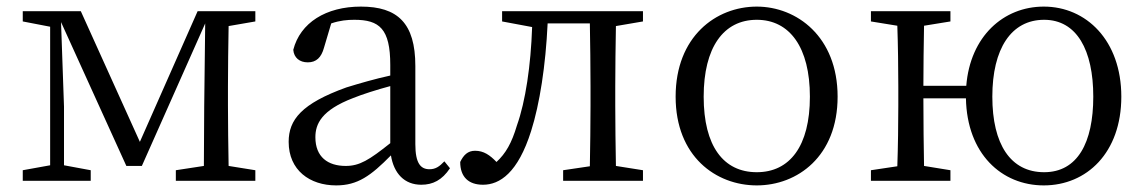

<svg xmlns="http://www.w3.org/2000/svg" viewBox="-20 -548 3470 582"><path d="M754 -483V-514H579L404 -118L225 -514H49V-483L132 -467V-47L49 -32V0H255V-32L174 -47V-225L165 -481L363 -45H410L602 -477L599 -225L598 -45L513 -32V0H754V-32L673 -45C672 -100 671 -176 671 -228V-286C671 -338 672 -414 673 -469Z M1163 -114C1099 -63 1070 -45 1028 -45C974 -45 936 -72 936 -132C936 -172 954 -214 1051 -251C1078 -262 1122 -276 1163 -287ZM1327 -59C1312 -43 1300 -35 1282 -35C1255 -35 1239 -53 1239 -111V-348C1239 -478 1185 -528 1074 -528C968 -528 890 -479 869 -397C871 -373 888 -359 913 -359C939 -359 954 -374 962 -403L984 -477C1010 -486 1033 -488 1054 -488C1130 -488 1163 -461 1163 -351V-319C1117 -309 1069 -295 1030 -283C894 -234 855 -185 855 -118C855 -32 919 14 999 14C1064 14 1104 -15 1165 -77C1174 -22 1206 12 1257 12C1292 12 1320 -2 1344 -38Z M1929 -483V-514H1502V-483L1593 -466C1589 -349 1573 -241 1547 -168C1531 -114 1513 -83 1485 -57C1465 -78 1446 -91 1420 -91C1398 -91 1385 -78 1375 -57C1375 -11 1401 12 1444 12C1495 12 1550 -24 1590 -151C1616 -233 1634 -349 1640 -477H1768C1769 -422 1770 -341 1770 -286V-228C1770 -176 1769 -100 1768 -44L1687 -32V0H1929V-32L1847 -45C1846 -100 1845 -176 1845 -228V-286C1845 -338 1846 -414 1847 -469Z M2274 14C2397 14 2519 -74 2519 -255C2519 -437 2395 -528 2274 -528C2150 -528 2028 -437 2028 -255C2028 -74 2150 14 2274 14ZM2274 -26C2173 -26 2113 -105 2113 -255C2113 -404 2173 -488 2274 -488C2374 -488 2435 -404 2435 -255C2435 -105 2374 -26 2274 -26Z M3145 -26C3043 -26 2988 -111 2988 -255C2988 -400 3045 -488 3145 -488C3244 -488 3294 -396 3294 -255C3294 -115 3246 -26 3145 -26ZM2779 -288C2779 -342 2780 -416 2781 -470L2861 -483V-514H2620V-483L2700 -470C2702 -415 2703 -339 2703 -286V-228C2703 -176 2702 -99 2700 -44L2620 -32V0H2861V-32L2781 -45C2780 -99 2779 -178 2779 -250H2908C2911 -82 3016 14 3144 14C3274 14 3379 -85 3379 -255C3379 -425 3273 -528 3144 -528C3022 -528 2921 -438 2909 -288Z"/></svg>

Font: Noto Serif CJK JP
Style: Regular
Weight: 400
Designer: Ryoko NISHIZUKA 西塚涼子 (kana & ideographs); Frank Grießhammer (Latin, Greek & Cyrillic); Wenlong ZHANG 张文龙 (bopomofo); San
Foundry: Adobe Systems Incorporated
Version: Version 1.000;PS 1;hotconv 16.6.53;makeotf.lib2.5.65590